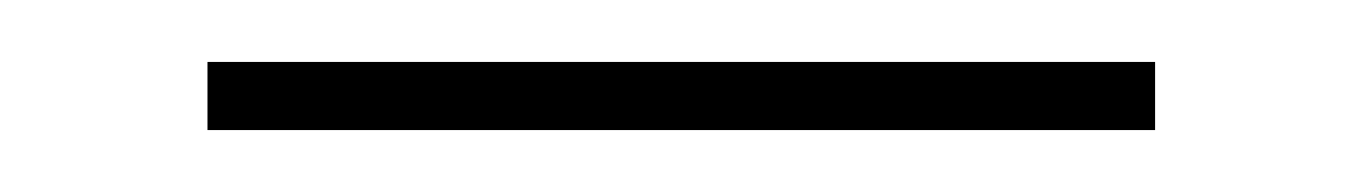

<svg xmlns="http://www.w3.org/2000/svg" viewBox="-20 -659 440 62"><path d="M47 -639H353V-617H47Z"/></svg>

Font: DeepMind Serif Display
Style: Regular
Weight: 800
Designer: Frank Grießhammer / Modifications: Colophon Foundry
Foundry: Colophon Foundry
Version: Version 5.002